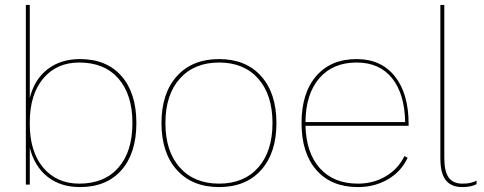

<svg xmlns="http://www.w3.org/2000/svg" viewBox="-20 -750 1965 780"><path d="M534 -250Q534 -128 473.5 -59Q413 10 305 10Q226 10 173 -32Q120 -74 101 -150V0H85V-730H101V-352Q120 -428 173.5 -469Q227 -510 305 -510Q413 -510 473.5 -441Q534 -372 534 -250ZM518 -250Q518 -366 461 -431Q404 -496 302 -496Q210 -496 155.5 -431Q101 -366 101 -253V-246Q101 -134 155.5 -69Q210 -4 302 -4Q404 -4 461 -69Q518 -134 518 -250Z M1103 -250Q1103 -129 1041 -59.5Q979 10 870 10Q761 10 698.5 -59.5Q636 -129 636 -250Q636 -371 698.5 -440.5Q761 -510 870 -510Q979 -510 1041 -440.5Q1103 -371 1103 -250ZM652 -250Q652 -135 710.5 -69.5Q769 -4 870 -4Q971 -4 1029 -69.5Q1087 -135 1087 -250Q1087 -365 1029 -430.5Q971 -496 870 -496Q769 -496 710.5 -430.5Q652 -365 652 -250Z M1640 -239H1221Q1224 -128 1280 -66Q1336 -4 1434 -4Q1497 -4 1547.5 -34Q1598 -64 1623 -116L1636 -109Q1610 -53 1556 -21.5Q1502 10 1434 10Q1326 10 1265.5 -59Q1205 -128 1205 -250Q1205 -372 1264.5 -441Q1324 -510 1429 -510Q1528 -510 1584 -440Q1640 -370 1640 -246ZM1221 -254H1626Q1624 -368 1573 -432Q1522 -496 1429 -496Q1332 -496 1277 -432Q1222 -368 1221 -254Z M1785 -107Q1785 -53 1803 -28.5Q1821 -4 1858 -4Q1879 -4 1891 -7Q1903 -10 1916 -16V-2Q1894 10 1858 10Q1813 10 1791 -18Q1769 -46 1769 -107V-730H1785Z"/></svg>

Font: Work Sans Hairline
Style: Regular
Weight: 400
Designer: Wei Huang
Foundry: Wei Huang
Version: Version 1.032